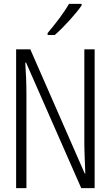

<svg xmlns="http://www.w3.org/2000/svg" viewBox="-20 -968 570 988"><path d="M225 -798V-788H262C307 -827 370 -896 400 -940V-948H335C309 -902 265 -845 225 -798ZM63 0H116V-484C116 -548 113 -597 110 -646H114L398 0H467V-714H414V-232C414 -181 418 -117 419 -75H416L136 -714H63Z"/></svg>

Font: Noto Sans Mono Condensed Light
Style: Regular
Weight: 300
Width: 3
Designer: Monotype Design Team
Foundry: Monotype Imaging Inc.
Version: Version 2.014